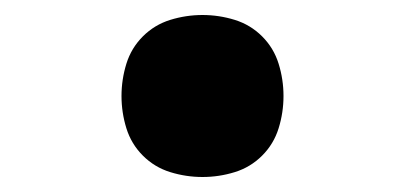

<svg xmlns="http://www.w3.org/2000/svg" viewBox="-20 -228 540 256"><path d="M250 8Q228 8 207 1.5Q186 -5 170.5 -20.5Q155 -36 148.5 -57Q142 -78 142 -100Q142 -122 148.5 -143Q155 -164 170.5 -179.5Q186 -195 207 -201.5Q228 -208 250 -208Q272 -208 293 -201.5Q314 -195 329.5 -179.5Q345 -164 351.5 -143Q358 -122 358 -100Q358 -78 351.5 -57Q345 -36 329.5 -20.5Q314 -5 293 1.5Q272 8 250 8Z"/></svg>

Font: Iosevka Curly Slab Heavy
Style: Regular
Weight: 900
Monospace: yes
Designer: Belleve Invis
Foundry: Belleve Invis
Version: Version 22.1.2; ttfautohint (v1.8.4)